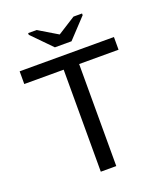

<svg xmlns="http://www.w3.org/2000/svg" viewBox="-157 -978 924 1082"><g transform="rotate(-20 305.5 -437.0)"><path d="M351.6 -611.8V0H258.8V-611.8H22.5V-688H587.9V-611.8ZM464.4 -863.8 355 -747.1H255.4L141.1 -863.8V-874H191.9L305.2 -806.2H306.2L413.1 -874H464.4Z"/></g></svg>

Font: Arimo Nerd Font
Style: Regular
Weight: 400
Designer: Steve Matteson
Foundry: Monotype Imaging Inc.
Version: Version 1.33;Nerd Fonts 3.2.1